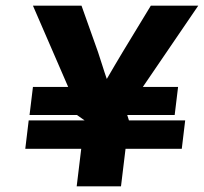

<svg xmlns="http://www.w3.org/2000/svg" viewBox="-20 -656 718 676"><path d="M220 -350H96L84 -251H251L278 -232H81L69 -132H266L250 0H406L422 -132H620L632 -232H434L428 -251H595L607 -350H483L678 -636H511L412 -473C393 -441 375 -411 356 -378C345 -409 336 -441 325 -473L267 -636H96Z"/></svg>

Font: Falling Sky
Style: ExBdObl
Weight: 400
Designer: Paul D. Hunt
Foundry: Adobe Systems Incorporated
Version: Version 1.02